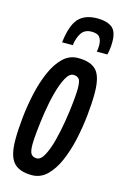

<svg xmlns="http://www.w3.org/2000/svg" viewBox="-116 -793 548 856"><g transform="rotate(15 157.5 -365.5)"><path d="M121 10Q63 10 36.5 -20Q10 -50 10 -124Q10 -171 16 -228Q22 -285 34.5 -341Q47 -397 67.5 -444Q88 -491 117.5 -519.5Q147 -548 187 -548Q246 -548 272 -519Q298 -490 298 -415Q298 -368 292 -311Q286 -254 273.5 -197.5Q261 -141 240.5 -94Q220 -47 190.5 -18.5Q161 10 121 10ZM123 -68Q142 -68 157.5 -97Q173 -126 184.5 -170.5Q196 -215 204 -264Q212 -313 216 -354Q220 -395 220 -415Q220 -451 211 -460.5Q202 -470 186 -470Q167 -470 151.5 -441.5Q136 -413 124 -368.5Q112 -324 104.5 -275Q97 -226 93 -185Q89 -144 89 -124Q89 -89 98 -78.5Q107 -68 123 -68ZM225 -741Q267 -741 291 -723.5Q315 -706 315 -656Q315 -626 308 -597H259Q262 -610 262 -627Q262 -650 252 -663.5Q242 -677 215 -677Q183 -677 168 -655Q153 -633 148 -597H99Q108 -676 137 -708.5Q166 -741 225 -741Z"/></g></svg>

Font: Georama Extra Condensed Medium
Style: Italic
Weight: 500
Width: 2
Italic angle: -9°
Designer: Jean-Baptiste Levee
Foundry: Production Type
Version: Version 1.000